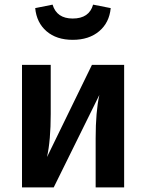

<svg xmlns="http://www.w3.org/2000/svg" viewBox="-20 -809 631 829"><path d="M132 -774 207 -789Q225 -729 294 -729Q365 -729 382 -789L458 -774Q452 -711 408 -674Q364 -637 294 -637Q224 -637 181 -674Q138 -711 132 -774ZM516 -529V0H393V-212Q393 -327 409 -399L212 0H75V-529H199V-317Q199 -203 183 -131L377 -529Z"/></svg>

Font: FiraGO Medium
Style: Regular
Weight: 500
Designer: bBox Type
Foundry: bBox Type GmbH
Version: Version 1.001;PS 001.001;hotconv 1.0.88;makeotf.lib2.5.64775